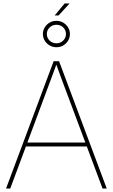

<svg xmlns="http://www.w3.org/2000/svg" viewBox="-20 -1077 644 1097"><path d="M14.6 0 286.6 -727.5H317.4L589.8 0H565.9L355 -563.5Q340.3 -602.5 325.9 -641.6Q311.5 -680.7 297.4 -719.7H306.2Q292 -680.7 277.6 -641.6Q263.2 -602.5 248.5 -563.5L38.6 0ZM122.6 -240.2V-262.7H482.4V-240.2ZM292.5 -988.8 349.1 -1057.1H377.4L314.9 -988.8ZM302.7 -807.1Q281.2 -807.1 263.7 -817.4Q246.1 -827.6 235.6 -844.7Q225.1 -861.8 225.1 -882.8Q225.1 -903.3 235.6 -920.4Q246.1 -937.5 263.4 -947.8Q280.8 -958 302.2 -958Q323.7 -958 341.1 -947.8Q358.4 -937.5 368.9 -920.4Q379.4 -903.3 379.4 -882.3Q379.4 -861.8 369.1 -844.7Q358.9 -827.6 341.3 -817.4Q323.7 -807.1 302.7 -807.1ZM302.7 -829.6Q325.2 -829.6 341.1 -845.2Q356.9 -860.8 356.9 -882.8Q356.9 -904.8 341.3 -920.2Q325.7 -935.5 302.2 -935.5Q279.8 -935.5 263.7 -920.2Q247.6 -904.8 247.6 -882.8Q247.6 -860.8 263.4 -845.2Q279.3 -829.6 302.7 -829.6Z"/></svg>

Font: Inter 28pt Thin
Style: Regular
Weight: 250
Designer: Rasmus Andersson
Foundry: rsms
Version: Version 4.001;git-66647c0bb